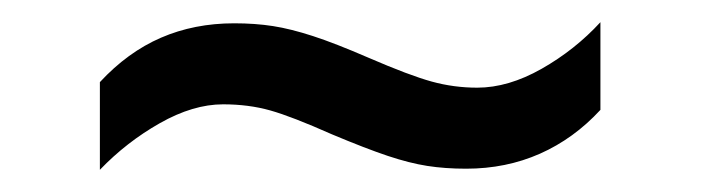

<svg xmlns="http://www.w3.org/2000/svg" viewBox="-20 -409 632 173"><path d="M70 -335Q95 -362 125 -375Q155 -388 191 -388Q210 -388 226 -385.5Q242 -383 262 -376.5Q282 -370 312 -357Q349 -341 369 -335.5Q389 -330 410 -330Q438 -330 468 -347Q498 -364 521 -389V-310Q497 -284 466.5 -270.5Q436 -257 400 -257Q381 -257 365 -259.5Q349 -262 329.5 -268.5Q310 -275 279 -288Q243 -304 223.5 -309.5Q204 -315 181 -315Q154 -315 124 -298Q94 -281 70 -256Z"/></svg>

Font: umalayalam05
Style: Book
Weight: 400
Designer: Jelle Bosma - Monotype Design Team
Foundry: Monotype Imaging Inc.
Version: Version 2.003